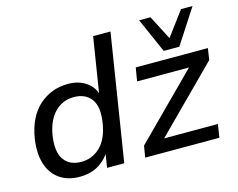

<svg xmlns="http://www.w3.org/2000/svg" viewBox="-104 -913 1339 1080"><g transform="rotate(-15 565.5 -373.0)"><path d="M236 9Q167 9 119.5 -24Q72 -57 52.5 -118.5Q33 -180 46 -266Q66 -387 136.5 -450Q207 -513 305 -513Q370 -513 414 -480.5Q458 -448 468 -392H457L512 -736H613L496 0H396L414 -114H429Q403 -57 354 -24Q305 9 236 9ZM266 -70Q330 -70 376.5 -115Q423 -160 437 -249Q452 -342 418.5 -387.5Q385 -433 317 -433Q253 -433 207.5 -388Q162 -343 147 -256Q133 -162 165.5 -116Q198 -70 266 -70ZM618 0 629 -67 1012 -451 1008 -426H685L698 -504H1118L1108 -437L722 -50L726 -77H1062L1050 0ZM874 -553 785 -755H851L924 -614L1029 -755H1096L965 -553Z"/></g></svg>

Font: Mulish ExtraLight SemiBold
Style: Italic
Weight: 600
Italic angle: -9°
Version: Version 3.603